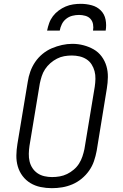

<svg xmlns="http://www.w3.org/2000/svg" viewBox="-20 -975 640 1003"><path d="M251 8Q221 8 192 2Q163 -4 139 -18.5Q115 -33 98 -55.5Q81 -78 73 -105.5Q65 -133 65.5 -163Q66 -193 71 -223L125 -548Q129 -575 138.5 -601.5Q148 -628 164 -651.5Q180 -675 202.5 -693.5Q225 -712 251 -723Q277 -734 304 -740Q331 -746 358 -746Q388 -746 416.5 -738.5Q445 -731 469.5 -717Q494 -703 511 -680Q528 -657 536 -629.5Q544 -602 543.5 -572Q543 -542 538 -512L485 -187Q480 -160 471 -133.5Q462 -107 445.5 -83.5Q429 -60 406.5 -41.5Q384 -23 358 -12Q332 -1 305 3.5Q278 8 251 8ZM252 -50Q272 -50 292 -53.5Q312 -57 330.5 -66Q349 -75 365.5 -89Q382 -103 393 -120.5Q404 -138 410.5 -157.5Q417 -177 421 -196L475 -522Q478 -542 478.5 -563Q479 -584 474 -603Q469 -622 458.5 -638.5Q448 -655 431.5 -665.5Q415 -676 395.5 -680.5Q376 -685 355 -685Q335 -685 315.5 -681.5Q296 -678 277.5 -668.5Q259 -659 243 -645Q227 -631 215.5 -613.5Q204 -596 198 -577Q192 -558 188 -539L134 -213Q131 -193 130.5 -172Q130 -151 134.5 -132Q139 -113 149.5 -97Q160 -81 176 -70Q192 -59 212 -54.5Q232 -50 252 -50ZM226 -815Q230 -835 237 -854.5Q244 -874 256.5 -890.5Q269 -907 286.5 -920Q304 -933 323 -941Q342 -949 362 -952Q382 -955 402 -955Q431 -955 459 -947.5Q487 -940 506.5 -920.5Q526 -901 531.5 -872.5Q537 -844 532 -815H466Q469 -832 466 -848.5Q463 -865 452.5 -876.5Q442 -888 425.5 -892.5Q409 -897 393 -897Q375 -897 357.5 -892.5Q340 -888 325.5 -876.5Q311 -865 303 -848.5Q295 -832 292 -815Z"/></svg>

Font: Iosevka Etoile Light Oblique
Style: Regular
Weight: 300
Italic angle: -9°
Designer: Belleve Invis
Foundry: Belleve Invis
Version: Version 15.5.2; ttfautohint (v1.8.4)